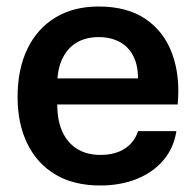

<svg xmlns="http://www.w3.org/2000/svg" viewBox="-20 -561 601 590"><path d="M288 9Q207 9 150.5 -24.5Q94 -58 64 -119.5Q34 -181 34 -263Q34 -348 64 -410.5Q94 -473 150 -507Q206 -541 283 -541Q371 -541 427.5 -502.5Q484 -464 509 -396Q534 -328 526 -240H156Q156 -189 172.5 -154.5Q189 -120 218.5 -102.5Q248 -85 288 -85Q335 -85 364.5 -105Q394 -125 404 -158H522Q514 -106 482 -68.5Q450 -31 400 -11Q350 9 288 9ZM156 -307 145 -320H416L404 -306Q406 -355 391 -386Q376 -417 348 -432Q320 -447 283 -447Q245 -447 217 -431Q189 -415 173 -383.5Q157 -352 156 -307Z"/></svg>

Font: Mona Sans ExtraLight SemiBold
Style: Regular
Weight: 600
Version: Version 2.000